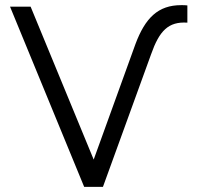

<svg xmlns="http://www.w3.org/2000/svg" viewBox="-20 -726 764 746"><path d="M307 0H380L567 -515C599 -606 634 -643 708 -638V-705C700 -706 692 -706 684 -706C594 -706 544 -656 506 -554L344 -106L99 -700H19Z"/></svg>

Font: Chess Sans
Style: Regular
Weight: 400
Designer: Wolf Bōese
Foundry: Wolf Bōese
Version: Version 7.223;Glyphs 3.3 (3306)